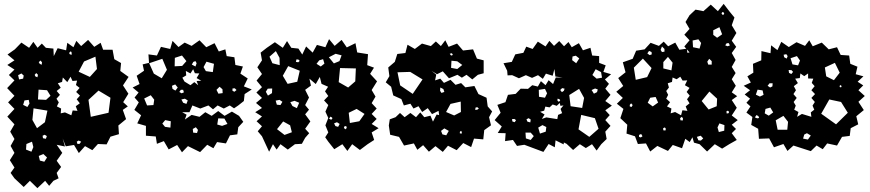

<svg xmlns="http://www.w3.org/2000/svg" viewBox="-20 -758 4513 996"><path d="M55 167 35 139 55 111 31 73 55 35 35 -1 55 -37 33 -75 55 -113 18 -153 55 -193 22 -227 55 -261 17 -301 55 -341 26 -369 55 -397 18 -421 55 -445 19 -475 57 -502 91 -537 131 -510 153 -541 175 -510 197 -532 218 -510 257 -506 259 -467 279 -508 323 -497 329 -536 361 -513 376 -546 401 -519 437 -551 469 -515 502 -536 515 -500H564L573 -451L608 -431L604 -390L647 -359L618 -315L646 -272L619 -228L643 -206L617 -188L634 -140L594 -107L597 -62L553 -49L533 -9L488 -11L459 21L421 0L389 36L364 -6L321 1L305 -40L317 2L274 -7L303 35L274 76L297 108L274 139L284 167L257 180L235 206L214 180L174 218L135 180L103 212ZM352 -484 348 -492 340 -486V-478L351 -473ZM475 -464 416 -439 388 -386 446 -359 483 -400ZM191 -444 181 -436 186 -427 196 -422 198 -434ZM168 -379 160 -370 163 -362 174 -357 177 -370ZM103 -366 91 -377 74 -368 79 -346 100 -350ZM350 -160 357 -185 382 -183 373 -207 394 -222 378 -243 395 -262 375 -281 393 -302 374 -317 380 -340 356 -338 346 -360 329 -332 306 -356 302 -333 280 -326 295 -303 274 -286 291 -266 273 -246 285 -227 275 -206 297 -195 295 -170 317 -175ZM224 -290 180 -293 177 -242 219 -240 242 -261ZM553 -251 491 -288 439 -240 451 -152 543 -173ZM129 -240 107 -237 100 -214 122 -203 133 -221ZM226 -184 154 -196 148 -136 172 -93 213 -124ZM223 -52 212 -59 201 -54 203 -41 218 -38ZM388 -29 378 -23 382 -11 393 -12 401 -23ZM146 -23 117 -11 115 18 143 29 153 5ZM224 59 205 41 181 51 187 75 210 81Z M955 0 924 32 899 -6 855 17 830 -26 794 -12 788 -50 737 -54V-105L692 -118L712 -160L677 -188L700 -227L678 -252L699 -278L668 -304L704 -322L689 -365L727 -391L720 -424L753 -432L750 -476L794 -470L815 -515L863 -504L875 -546L906 -514L938 -537L974 -520L1015 -549L1050 -513L1093 -534L1115 -491L1149 -502L1156 -467L1196 -461L1201 -421L1240 -413L1227 -376L1265 -351L1245 -310L1286 -294L1249 -270L1245 -234L1216 -211L1194 -196L1172 -211L1141 -195L1109 -211L1085 -191L1061 -211L1019 -195L978 -211L963 -176H925L948 -163L939 -138L974 -162L1015 -152L1045 -176L1078 -157L1112 -182L1145 -157L1183 -179L1220 -157L1242 -126L1216 -98L1211 -61L1173 -56L1152 -14L1106 -21L1087 11L1055 -7L1018 31ZM947 -441 924 -470 887 -458 886 -414 925 -416ZM846 -396 822 -453 754 -430 778 -376 819 -352ZM994 -441 983 -437 975 -423 994 -413 1000 -430ZM1090 -427 1051 -438 1036 -410 1048 -389 1084 -384ZM968 -316 988 -332 1008 -316 1000 -338 1024 -339 1000 -353 1014 -377 991 -378 982 -399 968 -377 944 -390 946 -367 926 -355 937 -335ZM889 -320 872 -313 875 -297 890 -288 902 -304ZM1134 -295 1119 -308 1103 -292 1113 -272 1135 -275ZM1198 -300 1186 -299V-287L1196 -282L1207 -291ZM930 -292H918L910 -281L922 -274L934 -279ZM762 -264 728 -247 743 -211 776 -213 780 -241ZM939 -246 921 -242 930 -225 947 -219 954 -237ZM1144 -143 1112 -144 1107 -112 1132 -105 1160 -115ZM866 -129 837 -135 822 -117 836 -100 864 -96ZM996 -98 980 -89 982 -70 1002 -68 1007 -84Z M1339 -51 1317 -77 1339 -103 1311 -129 1339 -154 1304 -176 1339 -198 1308 -224 1339 -250 1310 -278 1339 -306 1311 -340 1339 -374 1315 -409 1339 -445 1332 -485 1364 -510 1406 -539 1447 -510 1469 -545 1491 -510 1528 -506 1548 -475 1568 -517 1602 -485 1624 -525 1668 -513 1687 -555 1716 -520 1752 -551 1779 -512 1824 -534 1833 -486 1889 -477 1885 -420 1920 -407 1900 -375 1936 -336 1908 -291 1928 -257 1908 -223 1934 -195 1908 -167 1934 -141 1908 -115 1944 -93 1908 -71 1921 -32 1887 -10 1847 20 1807 -10 1782 25 1756 -10 1714 16 1683 -23 1667 -46 1683 -71 1668 -108 1683 -146 1668 -179 1683 -213 1661 -237 1683 -260 1666 -284 1682 -308 1648 -323 1639 -359 1618 -322 1585 -350 1593 -314 1563 -292 1583 -252 1563 -213 1583 -189 1563 -165 1590 -128 1563 -90 1584 -67 1563 -43 1546 -12 1510 -10 1473 18 1435 -10 1415 18 1396 -10 1376 29ZM1430 -458 1411 -493 1378 -464 1393 -430 1431 -420ZM1752 -471 1721 -479 1686 -461 1712 -429 1741 -441ZM1656 -451 1636 -445 1622 -427 1644 -413 1663 -428ZM1528 -449 1518 -450 1515 -437 1527 -435 1535 -442ZM1535 -391 1475 -415 1447 -365 1472 -323 1522 -334ZM1826 -403 1744 -405 1737 -332 1786 -304 1823 -336ZM1392 -299 1369 -298 1359 -282 1370 -262 1391 -275ZM1430 -240 1410 -236 1416 -215 1435 -213 1445 -230ZM1508 -235 1486 -228 1497 -208 1520 -197 1532 -225ZM1830 -193 1789 -173 1795 -120 1844 -129 1871 -167ZM1703 -148 1694 -153 1687 -142 1698 -137 1704 -142ZM1485 -108 1449 -128 1417 -88 1456 -58 1494 -72ZM1728 -124 1713 -118 1720 -104 1734 -100 1742 -115ZM1776 -104 1767 -103 1764 -95 1771 -87 1779 -94Z M2239 0 2205 29 2175 -5 2145 19 2127 -14 2076 -3 2050 -48 2004 -59 1997 -107 2002 -139 2032 -150 2055 -172 2079 -150 2109 -172 2138 -150 2160 -175 2181 -150 2213 -158 2226 -127 2245 -164 2258 -161 2255 -183 2221 -166 2199 -197 2170 -177 2151 -207 2125 -195 2109 -220 2075 -211 2062 -244 2020 -263 2009 -308 1981 -331 2000 -363 1994 -408 2028 -437 2041 -478 2083 -483 2094 -526 2132 -504 2169 -532 2215 -519 2241 -543 2267 -519 2290 -549 2307 -515 2351 -532 2382 -496 2434 -502 2454 -454 2489 -445V-409V-378L2459 -370L2430 -346L2400 -370L2376 -355L2353 -370L2309 -352L2277 -388L2247 -373L2219 -390L2243 -371L2237 -341L2264 -350L2283 -328L2317 -344L2343 -318L2372 -327L2394 -305L2441 -312L2462 -270L2504 -251L2510 -206L2533 -180L2517 -150L2527 -108L2492 -83L2487 -35L2439 -39L2424 5L2383 -16L2349 21L2304 -2L2277 30ZM2323 -482 2313 -479 2319 -471 2325 -470 2329 -476ZM2352 -440 2322 -443 2320 -406 2352 -400 2378 -421ZM2172 -346 2108 -385 2042 -383 2056 -315 2121 -271ZM2280 -296 2264 -304 2263 -287 2270 -276 2285 -281ZM2370 -231 2317 -219 2294 -177 2336 -159 2371 -177ZM2464 -195 2456 -202 2447 -200 2445 -188 2456 -189ZM2285 -92 2268 -79 2275 -61 2295 -56 2308 -79ZM2376 -73 2372 -79 2366 -75 2365 -67 2374 -64Z M2700 -7 2662 -1 2641 -32 2600 -26 2603 -67 2562 -68 2583 -102 2546 -135 2577 -173 2560 -214 2602 -228 2615 -266 2655 -271 2681 -298 2719 -297 2741 -316 2770 -309 2786 -337 2810 -316 2826 -342 2849 -322 2863 -356H2900L2861 -361L2856 -400L2847 -365L2812 -376L2796 -349L2771 -368L2740 -354L2708 -368L2672 -352L2637 -368L2613 -367L2611 -391L2592 -430L2635 -437L2653 -476L2695 -484L2710 -516L2743 -504L2770 -542L2810 -517L2830 -546L2854 -520L2881 -545L2906 -518L2929 -540L2946 -513L2983 -534L3004 -497L3043 -510L3052 -470L3088 -467V-432L3122 -419L3110 -385L3150 -373L3118 -346L3139 -323L3120 -298L3147 -266L3120 -234L3154 -210L3120 -186L3143 -161L3120 -135L3147 -105L3120 -75L3127 -37L3099 -10L3075 23L3051 -10L3019 10L2988 -10L2953 20L2919 -12L2905 -19L2904 -9L2862 -30L2858 6L2826 -11L2799 30ZM2967 -469 2950 -465 2948 -446 2969 -430 2985 -455ZM3098 -384 3070 -399 3053 -369 3075 -350 3103 -355ZM2909 -298 2896 -301 2886 -291 2895 -280 2905 -287ZM3081 -294 3067 -299 3049 -291 3061 -272 3077 -280ZM2984 -297 2933 -265 2940 -207 3000 -198 3010 -250ZM2818 -274 2807 -297 2775 -292 2776 -256 2807 -251ZM2882 -244 2872 -246V-235L2879 -230L2886 -236ZM2871 -140 2875 -162 2896 -171 2888 -193 2903 -211 2887 -209 2884 -224 2868 -209 2847 -216 2831 -201 2809 -205 2803 -184 2782 -178 2805 -164 2791 -141 2814 -149ZM3066 -145 2995 -162 2981 -87 3037 -48 3085 -90ZM2722 -145 2711 -139 2716 -127 2731 -123 2733 -138ZM2648 -141 2636 -140 2638 -128 2650 -124 2657 -135ZM2814 -99 2794 -109 2772 -96 2781 -65 2811 -75ZM2733 -70H2706L2708 -40L2733 -32L2749 -52Z M3390 -1 3353 28 3331 -14 3289 -11 3274 -51 3230 -65 3234 -111 3198 -145 3214 -193 3180 -220 3211 -250 3177 -282 3213 -312 3187 -353 3225 -383 3211 -435 3262 -453 3280 -495 3324 -502 3355 -536 3398 -520 3423 -542 3446 -518 3483 -537 3504 -500 3540 -505 3530 -517 3557 -549 3530 -578 3557 -608 3536 -644 3557 -679 3588 -708 3629 -700 3667 -734 3704 -700 3734 -738 3763 -700 3790 -667 3776 -627 3800 -587 3776 -547 3799 -515 3776 -483 3796 -447 3776 -411 3796 -379 3776 -347 3797 -313 3776 -279 3804 -259 3776 -239 3802 -199 3776 -159 3807 -135 3776 -111 3798 -89 3776 -67 3802 -32 3763 -10 3726 13 3688 -10 3648 28 3609 -10 3580 -18 3572 -46 3558 -21 3535 -38 3518 11 3470 -6 3445 25ZM3734 -694 3726 -695 3723 -687 3730 -680 3737 -686ZM3712 -617 3680 -601V-577L3700 -562L3726 -580ZM3617 -535 3603 -554 3573 -548 3575 -513 3609 -506ZM3761 -534H3750L3742 -523L3754 -518L3766 -522ZM3427 -504 3414 -517 3407 -499 3414 -488 3427 -490ZM3557 -486 3543 -502 3546 -484ZM3360 -488 3347 -494 3338 -481 3350 -472 3361 -476ZM3445 -463 3421 -436V-403L3463 -393L3469 -433ZM3315 -454 3268 -407 3278 -344 3337 -358 3360 -405ZM3672 -441 3659 -453 3649 -438 3654 -423H3672ZM3513 -160 3520 -186 3546 -183 3537 -206 3557 -222 3544 -243 3558 -262 3542 -281 3557 -302 3533 -316 3545 -341 3521 -340 3509 -360 3490 -347 3469 -356 3466 -333 3444 -326 3450 -304 3436 -286 3446 -266 3436 -246 3456 -228 3440 -206 3463 -195 3459 -170 3482 -177ZM3700 -246 3660 -283 3620 -234 3656 -190 3698 -207ZM3381 -255 3353 -251 3340 -225 3366 -206 3394 -226ZM3254 -222 3247 -214V-206L3256 -203L3262 -213ZM3756 -184 3748 -180 3750 -169 3760 -171 3762 -178ZM3523 -144 3517 -152 3508 -145 3510 -134 3522 -133ZM3738 -109 3712 -118 3702 -97 3709 -73 3737 -80ZM3434 -90 3429 -97 3420 -93 3421 -82 3432 -81ZM3306 -63 3295 -58V-48L3304 -45L3313 -51ZM3628 -40 3615 -54 3595 -48 3603 -30 3616 -29Z M4096 -3 4065 25 4044 -11 3995 6 3970 -40 3917 -38 3913 -90 3877 -110 3883 -151 3852 -174 3873 -206 3852 -225 3871 -246 3843 -268 3871 -290 3838 -313 3875 -330 3857 -362 3888 -381 3886 -427 3929 -445 3930 -493 3977 -482 3980 -523 4013 -498 4033 -541 4072 -514 4112 -539 4156 -520 4178 -549 4196 -518 4243 -537 4279 -502 4322 -513 4341 -473 4385 -470 4391 -427 4428 -412 4419 -373 4459 -362 4429 -334 4458 -315 4433 -290 4466 -260 4433 -230 4461 -187 4422 -155 4432 -113 4393 -93 4388 -53 4348 -48 4322 -3 4271 -14 4248 16 4216 -3 4186 26ZM4066 -467 4059 -477 4045 -474 4048 -461 4061 -454ZM4114 -467 4081 -456 4091 -424 4120 -419 4130 -444ZM4311 -432 4259 -408 4266 -362 4306 -342 4336 -381ZM4086 -394 4071 -395 4073 -380 4085 -374 4094 -385ZM4189 -152 4186 -175 4204 -189 4195 -210 4207 -229 4189 -250 4208 -270 4189 -290 4206 -311 4191 -328 4199 -350 4172 -351V-377L4152 -363L4132 -377L4129 -353L4105 -350L4119 -327L4098 -311L4109 -290L4096 -270L4113 -250L4097 -229L4108 -210L4100 -189L4122 -177L4115 -152L4140 -167ZM3988 -326H3972L3962 -313L3975 -304L3987 -310ZM4341 -317 4335 -312 4337 -306 4343 -305 4346 -311ZM3936 -289 3910 -293 3901 -267 3922 -257 3941 -266ZM4343 -229 4282 -242 4240 -168 4317 -113 4378 -173ZM3976 -200 3951 -193 3947 -170 3968 -158 3991 -175ZM3914 -156 3904 -161 3896 -149 3908 -144 3918 -146ZM4068 -126 4044 -157 4004 -134 4014 -85H4064ZM4186 -55 4166 -67 4152 -60 4146 -39 4171 -34Z"/></svg>

Font: Rubik Gemstones
Style: Regular
Weight: 400
Designer: Hubert and Fischer, NaN
Foundry: Hubert and Fischer, NaN
Version: Version 2.200